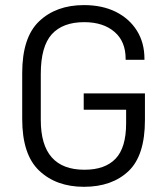

<svg xmlns="http://www.w3.org/2000/svg" viewBox="-20 -719 649 747"><path d="M131.8 -55.7Q66.4 -118.2 66.4 -255.9V-434.6Q66.4 -573.2 131.8 -635.7Q198.2 -699.2 306.6 -699.2Q377.9 -699.2 430.7 -672.9Q483.4 -646.5 512.7 -599.6Q542 -552.7 542 -490.2V-486.3H468.8V-490.2Q468.8 -557.6 425.8 -594.7Q381.8 -632.8 307.6 -632.8Q224.6 -632.8 181.6 -585.9Q138.7 -538.1 138.7 -431.6V-252Q138.7 -58.6 308.6 -58.6Q388.7 -58.6 429.7 -101.6Q470.7 -144.5 470.7 -239.3V-292H305.7V-355.5H543.9V-252Q543.9 -114.3 480.5 -53.7Q416 7.8 306.6 7.8Q198.2 7.8 131.8 -55.7Z"/></svg>

Font: DINish
Style: Regular
Weight: 400
Designer: Bert Driehuis
Foundry: Playbeing
Version: Version 3.008; git-95204e4c-release